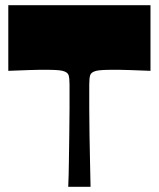

<svg xmlns="http://www.w3.org/2000/svg" viewBox="-20 -720 612 740"><path d="M243 0Q245 -45 245.5 -96Q246 -147 247 -199.5Q248 -252 248 -302Q248 -352 248 -394Q248 -418 244.5 -430Q241 -442 221 -447Q213 -449 197.5 -450Q182 -451 156 -451Q147 -451 133.5 -451Q120 -451 92.5 -450Q65 -449 12 -447V-700H560V-447Q508 -449 480 -450Q452 -451 438.5 -451Q425 -451 416 -451Q390 -451 374.5 -450Q359 -449 351 -447Q331 -442 327.5 -430Q324 -418 324 -394Q324 -352 324 -302Q324 -252 325 -199.5Q326 -147 327 -96Q328 -45 329 0Z"/></svg>

Font: Ojuju ExtraLight ExtraBold
Style: Regular
Weight: 800
Version: Version 1.000